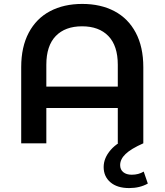

<svg xmlns="http://www.w3.org/2000/svg" viewBox="-20 -730 838 978"><path d="M710 -388V0H580V-180H216V0H88V-388Q88 -491 126.5 -563.5Q165 -636 235 -673Q305 -710 399 -710Q493 -710 563 -673Q633 -636 671.5 -563.5Q710 -491 710 -388ZM580 -289V-400Q580 -497 532 -546.5Q484 -596 398 -596Q312 -596 264 -546.5Q216 -497 216 -400V-289ZM508 121Q508 75 544 33.5Q580 -8 655 -37L710 0Q647 28 619.5 54.5Q592 81 592 111Q592 134 608 147Q624 160 651 160Q686 160 712 144L733 205Q692 228 638 228Q577 228 542.5 198.5Q508 169 508 121Z"/></svg>

Font: Montserrat Alternates SemiBold
Style: Regular
Weight: 600
Designer: Julieta Ulanovsky
Foundry: Julieta Ulanovsky
Version: Version 7.200